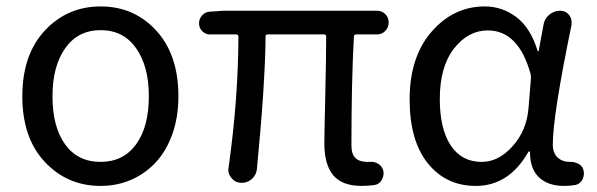

<svg xmlns="http://www.w3.org/2000/svg" viewBox="-20 -577 1894 609"><path d="M298.8 12.7Q193.4 12.7 122.1 -63.5Q50.8 -139.6 50.8 -271.5Q50.8 -403.3 122.1 -480Q193.4 -556.6 299.3 -556.6Q405.3 -556.6 475.6 -480Q545.9 -403.3 545.9 -271.5Q545.9 -205.1 526.4 -150.9Q506.8 -96.7 473.1 -61Q439.5 -25.4 395 -6.3Q350.6 12.7 298.8 12.7ZM452.1 -271.5Q452.1 -367.2 411.6 -424.3Q371.1 -481.4 299.3 -481.4Q227.5 -481.4 187 -424.3Q146.5 -367.2 146.5 -271.5Q146.5 -174.8 186.5 -119.1Q226.6 -63.5 298.8 -63.5Q371.1 -63.5 411.6 -119.1Q452.1 -174.8 452.1 -271.5Z M1127 12.7Q1065.4 12.7 1037.1 -21Q1008.8 -54.7 1008.8 -122.1Q1008.8 -148.4 1011.7 -273.4Q1014.6 -398.4 1014.6 -460.9Q1014.6 -467.8 1007.8 -467.8H829.1Q822.3 -467.8 822.3 -460.9Q821.3 -313.5 794.9 -41Q793 -21.5 778.3 -8.8Q764.6 2.9 747.1 2.9Q745.1 2.9 744.1 2.9Q725.6 2 713.9 -12.7Q704.1 -24.4 704.1 -39.1Q704.1 -42 705.1 -45.9Q735.4 -261.7 736.3 -460.9Q736.3 -467.8 728.5 -467.8H645.5Q631.8 -467.8 621.6 -478Q611.3 -488.3 611.3 -502.9Q611.3 -517.6 621.1 -528.3Q630.9 -539.1 645.5 -540L688.5 -543H1175.8Q1191.4 -543 1202.1 -532.2Q1212.9 -521.5 1212.9 -505.9Q1212.9 -490.2 1202.1 -479Q1191.4 -467.8 1175.8 -467.8H1110.4Q1102.5 -467.8 1102.5 -460.9Q1094.7 -319.3 1094.7 -116.2Q1094.7 -87.9 1107.4 -75.7Q1120.1 -63.5 1145.5 -63.5Q1150.4 -63.5 1155.3 -63.5Q1169.9 -64.5 1181.6 -56.2Q1193.4 -47.9 1196.3 -33.2Q1198.2 -18.6 1190.4 -5.4Q1182.6 7.8 1168 9.8Q1149.4 12.7 1127 12.7Z M1489.3 12.7Q1394.5 12.7 1336.9 -59.1Q1279.3 -130.9 1279.3 -261.7Q1279.3 -396.5 1349.1 -476.6Q1418.9 -556.6 1517.6 -556.6Q1573.2 -556.6 1618.2 -522.5Q1663.1 -488.3 1685.5 -415Q1685.5 -414.1 1687 -414.1Q1688.5 -414.1 1688.5 -415L1704.1 -499Q1707 -517.6 1722.2 -530.3Q1737.3 -543 1756.8 -543Q1774.4 -543 1785.2 -529.3Q1793 -519.5 1793 -506.8Q1793 -502.9 1793 -499Q1733.4 -210 1733.4 -119.1Q1733.4 -91.8 1748.5 -77.6Q1763.7 -63.5 1787.1 -63.5Q1789.1 -63.5 1790 -63.5Q1804.7 -63.5 1816.9 -56.2Q1829.1 -48.8 1831.1 -35.2Q1832 -31.2 1832 -26.4Q1832 -16.6 1827.1 -6.8Q1819.3 6.8 1804.7 9.8Q1788.1 12.7 1768.6 12.7Q1718.8 12.7 1689.9 -14.2Q1661.1 -41 1661.1 -94.7Q1661.1 -96.7 1659.2 -96.7Q1657.2 -96.7 1656.2 -95.7Q1594.7 12.7 1489.3 12.7ZM1507.8 -63.5Q1561.5 -63.5 1606 -113.3Q1650.4 -163.1 1656.2 -232.4L1664.1 -328.1Q1664.1 -335 1663.1 -341.8Q1625 -480.5 1527.3 -480.5Q1464.8 -480.5 1419.9 -422.9Q1375 -365.2 1375 -262.7Q1375 -168 1409.7 -115.7Q1444.3 -63.5 1507.8 -63.5Z"/></svg>

Font: Gen Jyuu Gothic P Regular
Style: Regular
Weight: 400
Designer: [Source Han Sans]
Ryoko NISHIZUKA  (kana & ideographs); Paul D. Hunt (Latin, Greek & Cyrillic); Wenlong ZHANG  (bopomofo
Version: Version 1.002.20150607